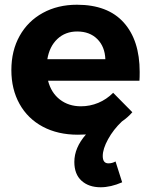

<svg xmlns="http://www.w3.org/2000/svg" viewBox="-20 -563 636 811"><path d="M570 -259Q570 -235 569 -222H183Q196 -171 233 -142.5Q270 -114 322 -114Q360 -114 395 -128.5Q430 -143 458 -171L539 -89Q520 -67 495 -50Q459 -16 436.5 25Q414 66 414 96Q414 127 438 127Q454 127 468 119L496 207Q448 228 405 228Q355 228 324.5 200.5Q294 173 294 121Q294 61 343 5L309 6Q224 6 160.5 -28Q97 -62 62.5 -124Q28 -186 28 -267Q28 -349 63 -411.5Q98 -474 161 -508.5Q224 -543 305 -543Q435 -543 502.5 -468Q570 -393 570 -259ZM425 -313Q423 -366 391 -398Q359 -430 306 -430Q256 -430 222.5 -398.5Q189 -367 180 -313Z"/></svg>

Font: Argentum Sans SemiBold
Style: Regular
Weight: 600
Designer: Julieta Ulanovsky (Modified by Cristiano Sobral)
Foundry: Julieta Ulanovsky
Version: Version 5.001;November 22, 2018;FontCreator 11.5.0.2425 64-b